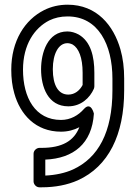

<svg xmlns="http://www.w3.org/2000/svg" viewBox="-20 -766 582 818"><path d="M78 -469C78 -576 127 -647 190 -679C213 -690 238 -696 268 -696C399 -696 459 -575 459 -431V-381C459 -202 398 -93 291 -44C258 -29 217 -20 173 -18V-86C293 -91 372 -154 380 -282C380 -282 368 -336 337 -301C314 -275 281 -255 240 -255C130 -255 78 -350 78 -469ZM318 -224C295 -165 244 -136 157 -136H148C137 -136 123 -126 123 -111V7C123 18 133 32 148 32H158C215 32 267 22 312 2C442 -57 509 -191 509 -381V-431C509 -476 504 -518 493 -556C464 -657 393 -746 268 -746C232 -746 198 -738 168 -723C86 -682 28 -592 28 -469C28 -433 32 -399 41 -368C66 -279 131 -205 240 -205C269 -205 295 -212 318 -224ZM155 -471C155 -396 184 -313 271 -313C325 -313 363 -349 380 -388C381 -391 382 -395 382 -398V-456C382 -525 367 -589 315 -619C300 -627 284 -632 267 -632C182 -632 155 -540 155 -471ZM205 -471C205 -538 230 -582 267 -582C275 -582 282 -580 290 -576C315 -561 332 -521 332 -456V-404C320 -381 299 -363 271 -363C229 -363 205 -402 205 -471Z"/></svg>

Font: Asimov
Style: NarOu
Weight: 500
Designer: Google
Version: Version 2.000980; 2014